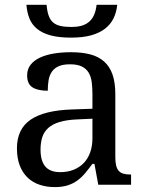

<svg xmlns="http://www.w3.org/2000/svg" viewBox="-20 -761 603 791"><path d="M147 -145Q147 -98.1 166.7 -75Q186.5 -51.8 228 -51.8Q258.3 -51.8 283 -61.5Q307.6 -71.3 325 -89.4Q342.3 -107.4 351.6 -133.3Q360.8 -159.2 360.8 -190.9V-272L296.9 -269Q254.4 -267.1 225.8 -258.5Q197.3 -250 179.7 -234.6Q162.1 -219.2 154.5 -196.8Q147 -174.3 147 -145ZM268.1 -496.1Q239.3 -496.1 221.4 -488Q203.6 -480 193.6 -465.3Q183.6 -450.7 180.2 -430.7Q176.8 -410.6 176.8 -387.2Q135.3 -387.2 113.5 -401.4Q91.8 -415.5 91.8 -450.2Q91.8 -476.1 106 -494.1Q120.1 -512.2 144.8 -523.7Q169.4 -535.2 202.1 -540.5Q234.9 -545.9 272 -545.9Q317.9 -545.9 352.1 -536.9Q386.2 -527.8 409.2 -507.3Q432.1 -486.8 443.6 -453.9Q455.1 -420.9 455.1 -373V-113.8Q455.1 -92.8 458.5 -79.1Q461.9 -65.4 469.2 -57.1Q476.6 -48.8 488.5 -45.4Q500.5 -42 517.1 -42H520V0H384.8L369.1 -85.9H360.8Q345.2 -64.9 330.6 -47.4Q315.9 -29.8 298.3 -17.1Q280.8 -4.4 258.5 2.7Q236.3 9.8 205.1 9.8Q171.9 9.8 143.3 0.2Q114.7 -9.3 94 -29.1Q73.2 -48.8 61.5 -78.9Q49.8 -108.9 49.8 -149.9Q49.8 -229.5 106.4 -268.1Q163.1 -306.6 277.8 -310.1L360.8 -313V-373Q360.8 -399.9 357.9 -422.6Q355 -445.3 345.2 -461.7Q335.4 -478 317.1 -487.1Q298.8 -496.1 268.1 -496.1ZM462.9 -741.2Q460 -710.9 448 -686Q436 -661.1 413.3 -643.3Q390.6 -625.5 356.2 -615.7Q321.8 -606 272.9 -606Q222.7 -606 188.5 -615.2Q154.3 -624.5 132.8 -642.1Q111.3 -659.7 101.3 -684.8Q91.3 -710 88.9 -741.2H171.9Q174.3 -713.4 180.9 -695.6Q187.5 -677.7 199.7 -667.7Q211.9 -657.7 230.5 -653.8Q249 -649.9 274.9 -649.9Q296.4 -649.9 314.2 -654.5Q332 -659.2 345.2 -669.7Q358.4 -680.2 366.7 -697.8Q375 -715.3 377.9 -741.2Z"/></svg>

Font: Noto Serif
Style: Regular
Weight: 400
Designer: Monotype Design team
Foundry: Monotype Imaging Inc.
Version: Version 1.02